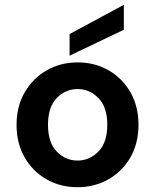

<svg xmlns="http://www.w3.org/2000/svg" viewBox="-20 -768 646 800"><path d="M303 12Q231 12 173.5 -21Q116 -54 82.5 -112.5Q49 -171 49 -248Q49 -325 83 -383.5Q117 -442 174.5 -475Q232 -508 304 -508Q375 -508 432.5 -475Q490 -442 523.5 -383.5Q557 -325 557 -248Q557 -171 523.5 -112.5Q490 -54 432 -21Q374 12 303 12ZM303 -99Q353 -99 390 -136.5Q427 -174 427 -248Q427 -322 390 -359.5Q353 -397 304 -397Q253 -397 216.5 -359.5Q180 -322 180 -248Q180 -174 216.5 -136.5Q253 -99 303 -99ZM270 -536V-626L496 -748V-644Z"/></svg>

Font: DeepMind Sans
Style: Bold
Weight: 700
Designer: Jonny Pinhorn / Modifications: Colophon Foundry
Foundry: Colophon Foundry
Version: Version 1.002; ttfautohint (v1.8.2)